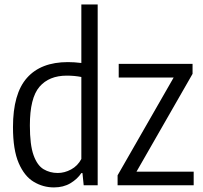

<svg xmlns="http://www.w3.org/2000/svg" viewBox="-20 -828 908 858"><path d="M221 9.5Q172.5 9.5 130.8 -15.5Q89 -40.5 63.5 -99.5Q38 -158.5 38 -260Q38 -409.5 100.5 -480Q163 -550.5 283.5 -550.5Q312 -550.5 343.5 -546.5V-808H416.5V0H354L348.5 -54.5H343.5Q326 -28 294.8 -9.2Q263.5 9.5 221 9.5ZM238 -55Q268.5 -55 297.8 -70.8Q327 -86.5 343.5 -117.5V-484Q313 -490 278.5 -490Q199 -490 156.2 -440Q113.5 -390 113.5 -267.5Q113.5 -180.5 130 -134.5Q146.5 -88.5 174.8 -71.8Q203 -55 238 -55ZM505.5 0V-44.5L756 -481.5H510.5V-542.5H840.5V-498L590 -61H845.5V0Z"/></svg>

Font: Encode Sans Condensed
Style: Regular
Weight: 400
Width: 3
Designer: Multiple Designers
Foundry: Impallari Type
Version: Version 3.000; ttfautohint (v1.8.3) -l 8 -r 50 -G 200 -x 14 